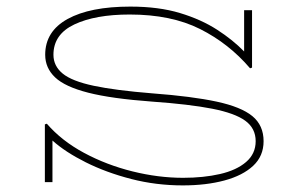

<svg xmlns="http://www.w3.org/2000/svg" viewBox="-20 -551 909 582"><path d="M779 -123Q779 -78 747.5 -48.5Q716 -19 660.5 -4Q605 11 534 11Q453 11 377.5 -8.5Q302 -28 240 -59Q178 -90 139 -125V1H116V-174L122 -176Q167 -124 235 -87.5Q303 -51 381.5 -31.5Q460 -12 535 -12Q597 -12 647 -23.5Q697 -35 726 -60Q755 -85 755 -123Q755 -162 723.5 -185Q692 -208 623 -221.5Q554 -235 441 -243Q318 -252 247.5 -270Q177 -288 147 -316.5Q117 -345 117 -385Q117 -456 185 -493.5Q253 -531 375 -531Q461 -531 525.5 -511.5Q590 -492 638 -461Q686 -430 720 -395V-520H744V-346L738 -344Q674 -419 586.5 -463Q499 -507 373 -507Q269 -507 205.5 -477Q142 -447 142 -385Q142 -351 170 -328Q198 -305 264 -291Q330 -277 442 -268Q562 -259 636.5 -243Q711 -227 745 -199Q779 -171 779 -123Z"/></svg>

Font: BhuTuka Expanded One
Style: Regular
Weight: 400
Designer: Erin McLaughlin
Version: Version 1.000; ttfautohint (v1.8.3)